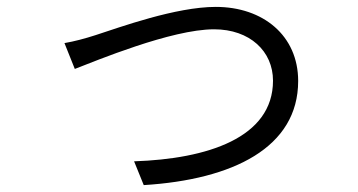

<svg xmlns="http://www.w3.org/2000/svg" viewBox="-20 -522 1040 557"><path d="M167 -397 197 -322C257 -345 477 -437 601 -437C705 -437 772 -373 772 -288C772 -122 581 -61 369 -54L397 15C656 -1 845 -94 845 -287C845 -419 743 -502 606 -502C490 -502 328 -443 257 -420C226 -410 196 -402 167 -397Z"/></svg>

Font: Noto Sans CJK JP DemiLight
Style: Regular
Weight: 350
Designer: Ryoko NISHIZUKA (kana & ideographs); Paul D. Hunt (Latin, Greek & Cyrillic); Wenlong ZHANG (bopomofo); Sandoll Communica
Foundry: Adobe Systems Incorporated
Version: Version 1.004;PS 1.004;hotconv 1.0.82;makeotf.lib2.5.63406